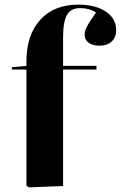

<svg xmlns="http://www.w3.org/2000/svg" viewBox="-20 -802 521 828"><path d="M105 6 94 -1V-502H31V-512L94 -518V-538Q94 -651 153.5 -716.5Q213 -782 317 -782Q392 -782 436.5 -752Q481 -722 481 -672Q481 -641 461.5 -623Q442 -605 409 -605Q380 -605 362.5 -617.5Q345 -630 345 -652Q345 -668 355 -687.5Q365 -707 394 -748Q365 -767 325 -767Q286 -767 269 -738Q252 -709 252 -641V-518H396V-502H252V0Z"/></svg>

Font: Literata 72pt
Style: Bold
Weight: 700
Designer: Latin by Veronika Burian and Jose Scaglione. Greek by Irene Vlachou. Cyrillic by Vera Evstafieva.
Foundry: TypeTogether
Version: Version 3.002